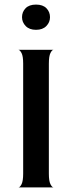

<svg xmlns="http://www.w3.org/2000/svg" viewBox="-20 -817 314 837"><path d="M60 0Q67 0 74 -14Q81 -28 81 -60V-540Q81 -572 74 -585.5Q67 -599 60 -600H214Q207 -600 200 -586Q193 -572 193 -539V-60Q193 -28 200 -14Q207 0 214 0ZM137 -687Q108 -687 92 -703.5Q76 -720 76 -742Q76 -765 91.5 -781Q107 -797 137 -797Q167 -797 182.5 -781Q198 -765 198 -742Q198 -720 182 -703.5Q166 -687 137 -687Z"/></svg>

Font: Red Rose
Style: Regular
Weight: 400
Designer: Jaikishan Patel
Version: Version 2.000; ttfautohint (v1.8.3)